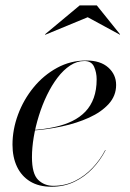

<svg xmlns="http://www.w3.org/2000/svg" viewBox="-20 -700 496 730"><path d="M175.5 10Q127.5 10 94.5 -10.2Q61.5 -30.5 44.5 -66.5Q27.5 -102.5 27.5 -150Q27.5 -207.5 48.5 -264.2Q69.5 -321 107.5 -367.5Q145.5 -414 196.8 -442Q248 -470 308 -470Q362 -470 391.8 -443.2Q421.5 -416.5 421.5 -377Q421.5 -336 393.5 -305Q365.5 -274 318.8 -252.8Q272 -231.5 215.8 -219.5Q159.5 -207.5 102.5 -203.5V-205.5Q148 -208.5 186.2 -216.8Q224.5 -225 254.2 -239.5Q284 -254 304.8 -275.8Q325.5 -297.5 336.5 -328Q347.5 -358.5 347.5 -398.5Q347.5 -424 337.8 -446Q328 -468 301 -468Q272.5 -468 246.8 -451Q221 -434 198.8 -404.8Q176.5 -375.5 158.5 -338.2Q140.5 -301 127.8 -260Q115 -219 108.2 -178.5Q101.5 -138 101.5 -102.5Q101.5 -39.5 124.8 -16.5Q148 6.5 183 6.5Q227.5 6.5 264.8 -12Q302 -30.5 331.2 -61.2Q360.5 -92 380 -129.5L381.5 -129Q362 -91 332.2 -59.5Q302.5 -28 263.2 -9Q224 10 175.5 10ZM152.5 -568 151 -569.5 283 -679.5H348L436.5 -569.5L436 -568L313.5 -634.5Z"/></svg>

Font: Bodoni Moda 96pt
Style: Italic
Weight: 400
Italic angle: -13°
Version: Version 2.004